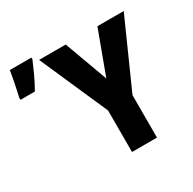

<svg xmlns="http://www.w3.org/2000/svg" viewBox="-188 -917 1094 1086"><g transform="rotate(-30 359.5 -373.5)"><path d="M456 -433 560 -714H732L537 -277V0H374V-271L179 -714H353ZM-25 -571H69Q93 -613 112.5 -655Q132 -697 148 -735V-747H7Q3 -719 -7.5 -666.5Q-18 -614 -25 -586Z"/></g></svg>

Font: Noto Sans Display SemiCondensed Extra
Style: Regular
Weight: 800
Width: 4
Designer: Monotype Design Team
Foundry: Monotype Imaging Inc.
Version: Version 1.900